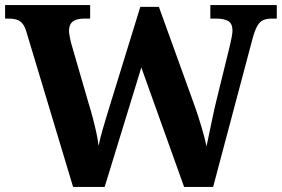

<svg xmlns="http://www.w3.org/2000/svg" viewBox="-20 -734 1107 754"><path d="M84 -608Q78 -629 69 -640.5Q60 -652 46.5 -656.5Q33 -661 13 -661H0V-714H334V-661H311Q281 -661 266 -649.5Q251 -638 251 -613Q251 -605 254 -589Q257 -573 261 -559L328 -328Q336 -303 344 -272.5Q352 -242 358.5 -212.5Q365 -183 367 -161Q374 -193 382 -221.5Q390 -250 399 -279L531 -707H604L742 -325Q759 -278 772.5 -231.5Q786 -185 791 -159Q796 -183 802.5 -214Q809 -245 816 -278.5Q823 -312 831 -344L884 -560Q887 -572 890 -589Q893 -606 893 -614Q893 -640 877.5 -650.5Q862 -661 829 -661H806V-714H1067V-661H1048Q1029 -661 1015 -655.5Q1001 -650 991 -633Q981 -616 972 -583L817 0H703L535 -469L391 0H267Z"/></svg>

Font: Noto Serif Tamil
Style: Italic
Weight: 400
Italic angle: -12°
Designer: Indian Type Foundry, Tom Grace, and the Monotype Design Team
Foundry: Monotype Imaging Inc.
Version: Version 2.003